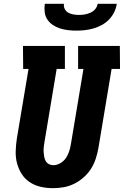

<svg xmlns="http://www.w3.org/2000/svg" viewBox="-20 -975 647 1003"><path d="M257 8Q224 8 193 1Q162 -6 136 -23Q110 -40 93.5 -66Q77 -92 69 -122Q61 -152 62 -185Q63 -218 68 -251L129 -615H101L100 -735H319V-615H276L212 -231Q210 -219 208.5 -206Q207 -193 208 -180.5Q209 -168 211 -156Q213 -144 219 -133.5Q225 -123 235.5 -117.5Q246 -112 259 -112Q277 -112 295 -122.5Q313 -133 324 -149Q335 -165 341 -183.5Q347 -202 350 -220L416 -615H388V-735H606L607 -615H563L494 -201Q489 -173 480 -145.5Q471 -118 455.5 -93.5Q440 -69 417 -48.5Q394 -28 367.5 -15Q341 -2 313 3Q285 8 257 8ZM379 -815Q357 -815 335.5 -817.5Q314 -820 293.5 -826.5Q273 -833 256 -844.5Q239 -856 227.5 -873Q216 -890 213.5 -911.5Q211 -933 214 -955H314Q312 -940 318.5 -927.5Q325 -915 337 -908.5Q349 -902 363.5 -899.5Q378 -897 393 -897Q408 -897 422.5 -899.5Q437 -902 452 -908.5Q467 -915 477.5 -927.5Q488 -940 490 -955H590Q587 -933 576.5 -911.5Q566 -890 549.5 -873Q533 -856 512 -844.5Q491 -833 468.5 -826.5Q446 -820 423.5 -817.5Q401 -815 379 -815Z"/></svg>

Font: Iosevka Etoile Heavy
Style: Italic
Weight: 900
Italic angle: -9°
Designer: Belleve Invis
Foundry: Belleve Invis
Version: Version 22.1.2; ttfautohint (v1.8.4)